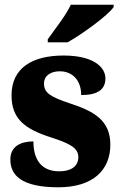

<svg xmlns="http://www.w3.org/2000/svg" viewBox="-20 -786 512 816"><path d="M183 -619V-606H267C333 -643 439 -721 463 -756V-766H281C261 -721 210 -658 183 -619ZM228 10C375 10 449 -63 449 -171C449 -274 380 -313 279 -346C192 -375 167 -392 167 -431C167 -465 196 -483 234 -483C285 -483 325 -448 325 -382C396 -382 428 -406 428 -453C428 -500 378 -550 250 -550C117 -550 29 -497 29 -381C29 -280 86 -237 200 -201C277 -176 313 -157 313 -118C313 -86 291 -58 231 -58C167 -58 122 -95 122 -185C68 -185 24 -164 24 -108C24 -42 70 10 228 10Z"/></svg>

Font: Noto Serif Bengali SemiCondensed Black
Style: Regular
Weight: 900
Width: 4
Designer: Juan Bruce, Universal Thirst, Indian Type Foundry and the Monotype Design Team.
Foundry: Monotype Imaging Inc.
Version: Version 2.003